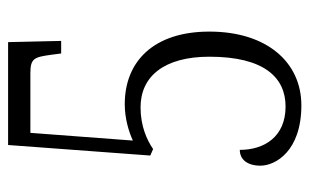

<svg xmlns="http://www.w3.org/2000/svg" viewBox="-165 -589 764 474"><g transform="rotate(-90 217.0 -352.0)"><path d="M194 10C300 10 376 -75 376 -217C376 -355 302 -426 197 -426C161 -426 129 -416 107 -406L126 -659H273C310 -659 313 -650 319 -606L322 -583H353L350 -714H96L70 -363L86 -356C108 -371 142 -387 189 -387C266 -387 314 -328 314 -217C314 -81 262 -29 191 -29C116 -29 84 -82 84 -142C60 -142 45 -123 45 -91C45 -54 81 10 194 10Z"/></g></svg>

Font: Noto Serif Lao ExtraCondensed Light
Style: Regular
Weight: 300
Width: 2
Designer: Monotype Design Team
Foundry: Monotype Imaging Inc.
Version: Version 2.003